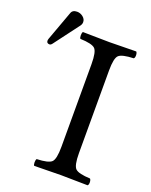

<svg xmlns="http://www.w3.org/2000/svg" viewBox="-174 -799 687 875"><g transform="rotate(20 170.0 -361.5)"><path d="M45.9 -725.1Q62 -725.1 75 -714.6Q87.9 -704.1 87.9 -689.9Q87.9 -680.2 82 -671.9L-9.8 -549.8Q-15.6 -542 -22 -542Q-36.1 -542 -36.1 -555.2Q-36.1 -559.1 -34.2 -564.9L18.1 -708Q23.9 -725.1 45.9 -725.1ZM273.9 -122.1Q273.9 -62 289.6 -47.6Q305.2 -33.2 360.8 -30.8Q365.7 -25.9 366 -13.9Q366.2 -2 360.8 2Q260.7 0 231.9 0Q199.7 0 102.1 2Q98.1 -2 98.1 -13.9Q98.1 -25.9 102.1 -30.8Q158.2 -32.7 173.6 -47.4Q189 -62 189 -122.1V-522.9Q189 -583 173.6 -597.4Q158.2 -611.8 102.1 -613.8Q98.1 -617.7 98.1 -629.9Q98.1 -642.1 102.1 -647Q202.1 -645 231 -645Q263.2 -645 360.8 -647Q365.7 -642.1 366 -630.1Q366.2 -618.2 360.8 -613.8Q304.7 -611.8 289.3 -597.4Q273.9 -583 273.9 -522.9Z"/></g></svg>

Font: Linux Libertine Capitals
Style: Small Caps
Weight: 400
Designer: Philipp H. Poll
Foundry: Philipp H. Poll
Version: Version 5.1.3